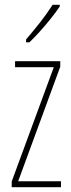

<svg xmlns="http://www.w3.org/2000/svg" viewBox="-20 -849 298 803"><path d="M235 -66H29V-90L205 -568H43V-593H232V-570L56 -91H235ZM230 -822Q214 -798 191.5 -770Q169 -742 146 -716.5Q123 -691 103 -672H89V-684Q123 -724 149 -757Q175 -790 200 -829H230Z"/></svg>

Font: Noto Sans Malayalam UI ExtraCondensed Thin
Style: Regular
Weight: 100
Width: 2
Designer: Jelle Bosma - Monotype Design Team
Foundry: Monotype Imaging Inc.
Version: Version 2.104; ttfautohint (v1.8.4.7-5d5b)